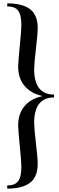

<svg xmlns="http://www.w3.org/2000/svg" viewBox="-20 -927 353 1141"><path d="M88 -531Q88 -462 126 -416.5Q164 -371 234 -356Q164 -342 126 -296.5Q88 -251 88 -182Q88 -156 97.5 -60Q107 36 107 63Q107 124 88 149.5Q69 175 23 175V194Q112 194 158 159.5Q204 125 204 46Q204 13 193.5 -76.5Q183 -166 183 -196Q183 -348 301 -348V-365Q183 -365 183 -517Q183 -547 193.5 -636.5Q204 -726 204 -760Q204 -839 158 -873Q112 -907 23 -907V-889Q69 -889 88 -863.5Q107 -838 107 -777Q107 -749 97.5 -653Q88 -557 88 -531Z"/></svg>

Font: Prata
Style: Regular
Weight: 400
Designer: Cyreal (www.cyreal.org)
Foundry: Cyreal (www.cyreal.org)
Version: Version 1.010